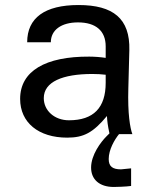

<svg xmlns="http://www.w3.org/2000/svg" viewBox="-20 -533 606 763"><path d="M400 -204C400 -105 352 -55 254 -55C197 -55 154 -93 154 -143C154 -208 229 -239 347 -239C369 -239 380 -238 400 -236ZM501 136 461 140C428 140 412 129 412 99C412 62 435 22 453 0H506C497 -24 487 -81 490 -182L494 -334C497 -459 430 -513 292 -513C158 -513 88 -462 88 -365H182C182 -414 224 -444 290 -444C361 -444 400 -410 400 -349V-303C381 -306 355 -308 335 -308C161 -309 60 -251 60 -140C60 -46 133 14 247 14C313 14 350 -6 405 -72C406 -53 408 -34 415 -3L403 9C381 31 342 82 342 133C342 180 375 210 432 210C442 210 480 209 501 206Z"/></svg>

Font: Perun
Style: Regular
Weight: 400
Foundry: Copyright (c) Stefan Peev, Context Ltd, 2016
Version: Version 1.089